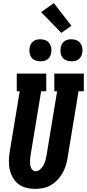

<svg xmlns="http://www.w3.org/2000/svg" viewBox="-20 -1209 560 1237"><path d="M206 8Q176 8 147.5 0.5Q119 -7 97 -24.5Q75 -42 61.5 -67Q48 -92 42 -120.5Q36 -149 37.5 -179.5Q39 -210 44 -240L107 -621H88V-735H278V-621H245L179 -221Q177 -210 175.5 -198.5Q174 -187 173.5 -175.5Q173 -164 174 -153Q175 -142 178.5 -131.5Q182 -121 190 -113.5Q198 -106 209 -106Q226 -106 239.5 -118.5Q253 -131 261 -146Q269 -161 273 -177Q277 -193 280 -209L348 -621H330V-735H520V-621H486L415 -190Q411 -165 403 -140Q395 -115 381.5 -91.5Q368 -68 349 -48.5Q330 -29 306.5 -15.5Q283 -2 257 3Q231 8 206 8ZM440 -814Q423 -814 407.5 -820Q392 -826 382.5 -839Q373 -852 370.5 -868.5Q368 -885 371 -902Q373 -914 379 -925Q385 -936 395 -943.5Q405 -951 417 -953.5Q429 -956 440 -956Q457 -956 472.5 -950Q488 -944 497.5 -931Q507 -918 510 -901.5Q513 -885 510 -868Q508 -856 502 -845Q496 -834 486 -826.5Q476 -819 464 -816.5Q452 -814 440 -814ZM240 -814Q223 -814 207.5 -820Q192 -826 182.5 -839Q173 -852 170.5 -868.5Q168 -885 171 -902Q173 -914 179 -925Q185 -936 195 -943.5Q205 -951 217 -953.5Q229 -956 240 -956Q257 -956 272.5 -950Q288 -944 297.5 -931Q307 -918 310 -901.5Q313 -885 310 -868Q308 -856 302 -845Q296 -834 286 -826.5Q276 -819 264 -816.5Q252 -814 240 -814ZM375 -997 245 -1131 327 -1189 440 -1043Z"/></svg>

Font: Iosevka Curly Slab HvObl
Style: Regular
Weight: 900
Italic angle: -9°
Monospace: yes
Designer: Belleve Invis
Foundry: Belleve Invis
Version: Version 11.1.0; ttfautohint (v1.8.3)